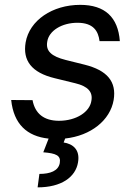

<svg xmlns="http://www.w3.org/2000/svg" viewBox="-20 -573 566 807"><path d="M398.4 -400.2H483.7C476.2 -500.4 421.2 -552.6 317.1 -552.6C200.3 -552.6 103.7 -487.6 87.7 -394.5C74.9 -318.5 112.6 -267.8 209.9 -244.3L296.9 -223C350.1 -210.2 371.1 -186.1 364 -148.8C357.2 -103 301.5 -65.3 227.3 -65.3C165.1 -65.7 127.5 -94.8 116.8 -152L27 -152.7C37.6 -51.5 93.4 0 184.3 9.6L161.9 67.1C215.6 71.4 236.9 80.3 231.2 112.6C225.1 145.2 191.1 158 145.6 158L138.1 214.5C237.9 214.5 297.6 171.5 307.9 109.7C317.5 55 285.2 31.6 247.5 25.9L253.9 9.2C361.9 -2.5 443.2 -67.5 457.7 -152.7C470.5 -230.1 430.4 -277.3 335.9 -301.1L256 -321C196 -336.3 171.5 -358.3 178.6 -398.1C185.4 -443.9 240.1 -477.3 305.4 -477.3C373.2 -477.3 393.1 -441.8 398.4 -400.2Z"/></svg>

Font: Margiela Sans Text
Style: Italic
Weight: 400
Italic angle: -9.39999°
Designer: Stefan Endress, Andreas Faust
Version: Version 1.100;FEAKit 1.0